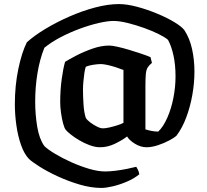

<svg xmlns="http://www.w3.org/2000/svg" viewBox="-20 -724 1018 944"><path d="M479 200Q427 200 370 183Q313 166 261.5 142Q210 118 172.5 94Q135 70 122 57Q99 33 83.5 -11Q68 -55 60.5 -108Q53 -161 53 -211Q53 -303 70 -384.5Q87 -466 112 -516Q147 -548 201.5 -581Q256 -614 319.5 -642Q383 -670 447 -687Q511 -704 565 -704Q604 -704 654.5 -690.5Q705 -677 754 -656.5Q803 -636 839 -614Q875 -592 887 -575Q913 -535 924.5 -482Q936 -429 936 -372Q936 -315 925.5 -256.5Q915 -198 895.5 -146Q876 -94 847 -56Q837 -47 812 -33.5Q787 -20 756.5 -10Q726 0 701 0Q671 0 643 -17.5Q615 -35 605 -53Q580 -34 544.5 -17Q509 0 472 0Q448 0 421 -10Q394 -20 369.5 -34.5Q345 -49 327 -63.5Q309 -78 303 -86Q296 -95 290 -118Q284 -141 280 -169.5Q276 -198 276 -222Q276 -282 283.5 -336Q291 -390 300 -420Q319 -432 355.5 -451Q392 -470 435 -485Q478 -500 517 -500Q531 -500 558 -494Q585 -488 616.5 -478.5Q648 -469 676 -459.5Q704 -450 720 -443L727 -415Q713 -403 706 -392Q699 -381 697 -360Q695 -339 695 -299V-88Q707 -84 724 -80.5Q741 -77 758 -77Q783 -101 802.5 -145Q822 -189 832.5 -242.5Q843 -296 843 -348Q843 -405 833 -451Q823 -497 806 -528Q793 -540 761 -556Q729 -572 688.5 -586.5Q648 -601 607.5 -611Q567 -621 538 -621Q509 -621 465.5 -611Q422 -601 373 -583Q324 -565 278 -541Q232 -517 198 -489Q175 -431 164 -363Q153 -295 153 -224Q153 -161 163 -101Q173 -41 198 -6Q214 10 249.5 31.5Q285 53 329.5 73Q374 93 418 106Q462 119 497 119Q519 119 547.5 115.5Q576 112 603.5 106.5Q631 101 650 96Q654 102 658.5 111.5Q663 121 665 133Q639 154 604 169Q569 184 535 192Q501 200 479 200ZM486 -93Q499 -93 518.5 -97.5Q538 -102 557 -108Q576 -114 587 -120V-380Q572 -386 550.5 -393Q529 -400 508.5 -404.5Q488 -409 476 -409Q460 -409 438 -405.5Q416 -402 402 -396Q398 -386 395 -366Q392 -346 390 -323.5Q388 -301 388 -283Q388 -253 390.5 -212Q393 -171 402 -144Q409 -133 424.5 -121.5Q440 -110 457 -101.5Q474 -93 486 -93Z"/></svg>

Font: Texturina
Style: Bold
Weight: 700
Designer: Guillermo Torres Carreño
Foundry: Omnibus-Type
Version: Version 1.002; ttfautohint (v1.8.3)